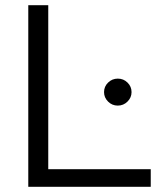

<svg xmlns="http://www.w3.org/2000/svg" viewBox="-20 -720 647 740"><path d="M89 0V-700H166V-68H561V0ZM433.9 -313Q412 -313 396.5 -328.5Q381 -344 381 -365Q381 -386.5 396.6 -401.7Q412.2 -417 434.1 -417Q456 -417 471.5 -401.7Q487 -386.5 487 -365Q487 -344 471.4 -328.5Q455.8 -313 433.9 -313Z"/></svg>

Font: Red Hat Text VF
Style: Regular
Weight: 300
Designer: Pentagram, MCKL
Foundry: Pentagram, MCKL
Version: Version 1.023